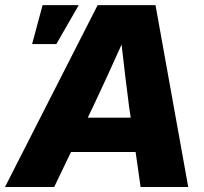

<svg xmlns="http://www.w3.org/2000/svg" viewBox="-60 -748 818 768"><path d="M-40 0 330.6 -727.5H562L692.9 0H502.4L482.4 -140.1H224.1L156.7 0ZM291 -277.3H462.9L456.5 -319.8Q448.7 -380.9 441.2 -441.9Q433.6 -502.9 426.3 -569.8Q396.5 -502.9 368.4 -441.9Q340.3 -380.9 311.5 -319.8ZM68.4 -571.8 110.4 -727.5H254.9L165.5 -571.8Z"/></svg>

Font: Inter Display ExtraBold
Style: Italic
Weight: 800
Italic angle: -9.39999°
Designer: Rasmus Andersson
Foundry: rsms
Version: Version 4.000;git-a52131595